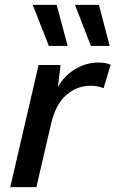

<svg xmlns="http://www.w3.org/2000/svg" viewBox="-20 -766 473 786"><path d="M22 0 138 -500H228L217 -410Q244 -457 288.5 -483.5Q333 -510 383 -510Q414 -510 433 -501L404 -405Q394 -409 381.5 -412Q369 -415 350 -415Q296 -415 252 -377.5Q208 -340 189 -259L129 0ZM212 -746 257 -578H180L114 -746ZM385 -746 429 -578H352L287 -746Z"/></svg>

Font: Work Sans Medium
Style: Italic
Weight: 500
Italic angle: -13°
Designer: Wei Huang
Foundry: Wei Huang
Version: Version 2.012; ttfautohint (v1.8.3)